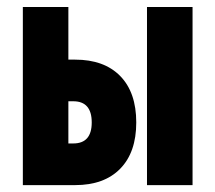

<svg xmlns="http://www.w3.org/2000/svg" viewBox="-20 -538 626 558"><path d="M46.4 0V-517.6H178.7V-364.7H198.2Q282.7 -364.7 329.3 -317.1Q376 -269.5 376 -182.1Q376 -95.2 329.3 -47.6Q282.7 0 198.2 0ZM407.2 0V-517.6H539.6V0ZM178.7 -121.1H192.9Q246.6 -121.1 246.6 -182.1Q246.6 -243.7 192.9 -243.7H178.7Z"/></svg>

Font: Cascadia Code NF
Style: Bold
Weight: 700
Monospace: yes
Designer: Aaron Bell
Foundry: Saja Typeworks
Version: Version 2404.023; ttfautohint (v1.8.4)